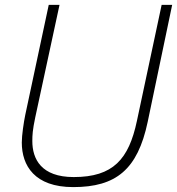

<svg xmlns="http://www.w3.org/2000/svg" viewBox="-20 -750 723 784"><path d="M583 -252 683 -730H640L539 -256C506 -100 442 -27 281 -27C148 -27 112 -101 112 -174C112 -198 113 -219 124 -271L223 -730H179L83 -280C77 -251 69 -198 69 -168C69 -74 121 14 279 14C454 14 542 -58 583 -252Z"/></svg>

Font: Nacelle UltraLight
Style: Italic
Weight: 200
Italic angle: -12°
Designer: Sora Sagano
Foundry: Sora Sagano
Version: Version 1.000;FEAKit 1.0